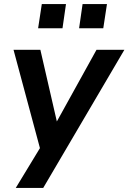

<svg xmlns="http://www.w3.org/2000/svg" viewBox="-20 -737 627 937"><path d="M57 180 190 -39 183 16 46 -494H177L263 -120H244L451 -494H587L191 180ZM366 -599 383 -717H502L484 -599ZM166 -599 184 -717H302L285 -599Z"/></svg>

Font: Nunito Sans 10pt
Style: Bold Italic
Weight: 700
Italic angle: -9°
Designer: Vernon Adams
Foundry: Vernon Adams
Version: Version 3.101;gftools[0.9.27]